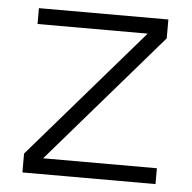

<svg xmlns="http://www.w3.org/2000/svg" viewBox="-44 -584 627 628"><g transform="rotate(5 269.5 -270.0)"><path d="M52 0H489V-52H115.5L484 -478V-540H59V-488H420.6L52 -62Z"/></g></svg>

Font: Resamitz
Style: Regular
Weight: 500
Designer: gluk
Foundry: gluk
Version: Version 0.047